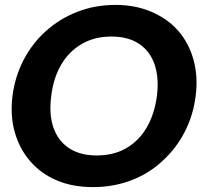

<svg xmlns="http://www.w3.org/2000/svg" viewBox="-20 -755 823 783"><path d="M359 8Q275 8 210 -20Q145 -48 102 -99Q59 -149 40 -216.5Q21 -284 31 -364Q41 -443 76.5 -511Q112 -579 167 -628Q222 -678 294.5 -706.5Q367 -735 451 -735Q533 -735 599.5 -706Q666 -677 708 -628Q751 -578 769.5 -510Q788 -442 778 -364Q768 -284 733 -216.5Q698 -149 643 -99Q589 -48 516 -20Q443 8 359 8ZM374 -121Q443 -121 494.5 -150.5Q546 -180 578 -234.5Q610 -289 620 -364Q629 -438 610.5 -492Q592 -546 547.5 -576Q503 -606 434 -606Q366 -606 314 -576Q262 -546 230 -492Q198 -438 189 -364Q179 -289 198 -234.5Q217 -180 262 -150.5Q307 -121 374 -121Z"/></svg>

Font: Aleo ExtraBold
Style: Italic
Weight: 800
Italic angle: -7°
Designer: Alessio Laiso
Foundry: Alessio Laiso
Version: Version 2.001;gftools[0.9.29]